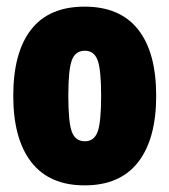

<svg xmlns="http://www.w3.org/2000/svg" viewBox="-20 -551 510 579"><path d="M235 8Q129 8 74.5 -62Q20 -132 20 -262Q20 -393 74 -462Q128 -531 235 -531Q342 -531 396.5 -462Q451 -393 451 -262Q451 -132 396.5 -62Q342 8 235 8ZM236 -125Q264 -125 274.5 -154Q285 -183 285 -262Q285 -340 274.5 -369Q264 -398 236 -398Q207 -398 196.5 -369Q186 -340 186 -262Q186 -183 196.5 -154Q207 -125 236 -125Z"/></svg>

Font: Asap Condensed ExtraBold
Style: Regular
Weight: 800
Width: 3
Designer: Pablo Cosgaya
Foundry: Omnibus-Type
Version: Version 3.001; ttfautohint (v1.8.4.7-5d5b)